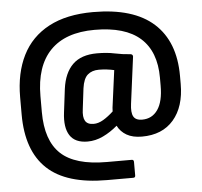

<svg xmlns="http://www.w3.org/2000/svg" viewBox="-58 -755 1053 1001"><g transform="rotate(-5 468.5 -254.5)"><path d="M462 185Q250 185 149 90Q48 -5 48 -194V-285Q48 -411 94 -503Q140 -595 233 -644.5Q326 -694 465 -694Q676 -694 782 -598.5Q888 -503 888 -323V-281Q888 -162 829 -93.5Q770 -25 663 -25Q615 -25 583.5 -43Q552 -61 536 -93Q500 -62 460 -43Q420 -24 379 -24Q313 -24 286 -66Q259 -108 269 -186L284 -308Q295 -391 339.5 -434.5Q384 -478 467 -478Q519 -478 558.5 -469.5Q598 -461 642 -458Q653 -456 653 -445L621 -200Q615 -155 626.5 -134Q638 -113 672 -113Q724 -113 753.5 -155.5Q783 -198 783 -281V-323Q783 -460 704 -530.5Q625 -601 465 -601Q312 -601 233 -519.5Q154 -438 154 -281V-198Q154 -49 228.5 21Q303 91 469 91H599Q610 91 610 103V174Q610 185 599 185ZM368 -195Q362 -153 374 -133Q386 -113 418 -113Q443 -113 469 -128.5Q495 -144 522 -169Q522 -178 523 -188L549 -383Q532 -387 511 -389.5Q490 -392 469 -392Q433 -392 410.5 -372.5Q388 -353 381 -302Z"/></g></svg>

Font: Sofia Sans Semi Condensed
Style: Bold
Weight: 700
Designer: Botio Nikoltchev, Ani Petrova
Foundry: lettersoup
Version: Version 4.100; ttfautohint (v1.8.4.7-5d5b)